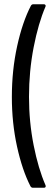

<svg xmlns="http://www.w3.org/2000/svg" viewBox="-20 -783 254 907"><path d="M124 97Q85 21 60.5 -90.5Q36 -202 36 -325Q36 -451 61 -565Q86 -679 126 -756Q130 -763 138 -763H187Q192 -763 194.5 -759.5Q197 -756 195 -752Q161 -673 139 -560Q117 -447 117 -326Q117 -207 139 -96.5Q161 14 195 92L196 96Q196 104 187 104H136Q128 104 124 97Z"/></svg>

Font: Barlow Condensed
Style: Regular
Weight: 400
Width: 3
Designer: Jeremy Tribby
Foundry: Tribby Type
Version: Version 1.500